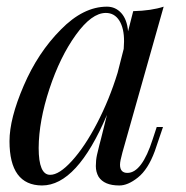

<svg xmlns="http://www.w3.org/2000/svg" viewBox="-20 -548 563 582"><path d="M97.2 -99.6Q97.2 -18.1 131.8 -18.1Q159.2 -17.6 198.2 -60.5Q237.3 -103.5 274.4 -174.8Q311.5 -246.1 336.4 -327.1L355 -399.9Q356 -415.5 356 -421.9Q356.4 -461.9 341.8 -485.4Q327.1 -508.8 300.8 -508.8Q257.8 -508.8 210 -442.4Q162.1 -376 129.9 -278.8Q97.7 -181.2 97.2 -99.6ZM107.4 14.2Q8.8 13.7 8.8 -120.1Q8.8 -188.5 51.8 -288.1Q94.7 -388.2 164.1 -458Q232.4 -527.8 304.2 -527.8Q330.1 -527.8 347.7 -508.3Q365.2 -488.8 368.2 -453.1L383.8 -514.2Q439.5 -515.6 476.1 -527.8L351.1 -85.9Q343.8 -59.6 343.8 -48.8Q343.8 -23.9 366.2 -23.9Q410.2 -23.9 442.9 -126L455.1 -163.1H474.1L449.2 -89.8Q428.7 -34.2 397.9 -9.8Q367.2 14.6 341.3 14.2Q295.9 14.2 278.8 -12.2Q270.5 -26.9 270.5 -44.4Q270.5 -62.5 273.9 -78.1Q277.3 -93.8 281.2 -108.4Q285.2 -123 286.1 -127L304.2 -199.7Q213.4 14.2 107.4 14.2Z"/></svg>

Font: PlayfairDisplay-Italic
Style: Italic
Weight: 400
Italic angle: -14°
Designer: Claus Eggers Sørensen
Foundry: Claus Eggers Sørensen
Version: Version 1.002;PS 001.002;hotconv 1.0.70;makeotf.lib2.5.58329